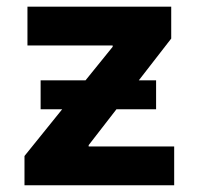

<svg xmlns="http://www.w3.org/2000/svg" viewBox="-20 -550 589 570"><path d="M52.7 -86.9 164.6 -225.6H100.6V-311.5H233.9L314.5 -411.1V-415H61.5V-530.3H488.3V-435.5L392.1 -311.5H443.4V-225.6H325.7L243.2 -119.1V-115.2H497.1V0H52.7Z"/></svg>

Font: Pretendard GOV
Style: Bold
Weight: 700
Designer: Base glyphs from Inter by Rasmus Andersson; Hangeul glyphs from Noto Sans CJK(Source Han Sans) by Jang Soo-young and Kan
Foundry: Kil Hyung-jin
Version: Version 1.309